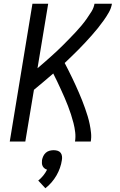

<svg xmlns="http://www.w3.org/2000/svg" viewBox="-20 -755 640 1024"><path d="M32 0 153 -735H237L180 -391Q198 -406 215.5 -421.5Q233 -437 250.5 -452.5Q268 -468 285 -484Q302 -500 318.5 -516.5Q335 -533 351 -549.5Q367 -566 383 -583Q399 -600 414 -618Q429 -636 442.5 -655Q456 -674 468 -693.5Q480 -713 484 -735H577Q573 -711 560.5 -689Q548 -667 533 -646Q518 -625 502 -605Q486 -585 469 -566Q452 -547 434.5 -528Q417 -509 399 -491Q381 -473 362.5 -455Q344 -437 325 -419Q335 -400 345 -380Q355 -360 364.5 -340.5Q374 -321 383 -301Q392 -281 401 -260.5Q410 -240 418 -219.5Q426 -199 433.5 -178Q441 -157 447.5 -135.5Q454 -114 458.5 -92Q463 -70 465.5 -46.5Q468 -23 464 0H380Q384 -25 381 -50Q378 -75 372 -98.5Q366 -122 358.5 -145Q351 -168 342.5 -190Q334 -212 324.5 -234Q315 -256 305 -277.5Q295 -299 285 -320.5Q275 -342 264 -363Q238 -341 212.5 -319Q187 -297 161 -276L115 0ZM222 249 184 208Q199 196 211 181Q223 166 231 150Q224 148 217.5 143Q211 138 207.5 131Q204 124 203.5 115.5Q203 107 204 99Q206 88 211 77.5Q216 67 224.5 59.5Q233 52 244 49Q255 46 266 46Q277 46 287 49Q297 52 303 59.5Q309 67 310.5 77.5Q312 88 310 99Q307 120 299.5 141Q292 162 281 181Q270 200 255 217.5Q240 235 222 249Z"/></svg>

Font: Zed Sans Extended
Style: Italic
Weight: 400
Width: 7
Italic angle: -9°
Designer: Belleve Invis
Foundry: Belleve Invis
Version: Version 1.0.0; ttfautohint (v1.8.4)